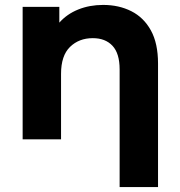

<svg xmlns="http://www.w3.org/2000/svg" viewBox="-20 -566 731 780"><path d="M466 194V-284Q466 -349 437 -380Q408 -411 357 -411Q301 -411 264.5 -375.5Q228 -340 228 -266V0H72V-538H221V-474Q252 -509 298 -527.5Q344 -546 399 -546Q463 -546 513.5 -520.5Q564 -495 593 -442.5Q622 -390 622 -308V194Z"/></svg>

Font: Montserrat
Style: Bold
Weight: 700
Designer: Julieta Ulanovsky
Foundry: Julieta Ulanovsky
Version: Version 9.000; ttfautohint (v1.8.4.7-5d5b)